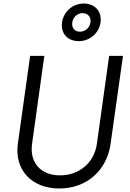

<svg xmlns="http://www.w3.org/2000/svg" viewBox="-20 -1064 740 1096"><path d="M319 12C476 12 590 -93 611 -241L682 -745H603L533 -243C518 -135 432 -63 323 -63C213 -63 148 -135 163 -243L233 -745H152L82 -245C61 -97 158 12 319 12ZM333 -919C333 -862 376 -829 429 -829C499 -829 555 -884 555 -953C555 -1009 513 -1044 459 -1044C389 -1044 333 -988 333 -919ZM392 -927C392 -961 418 -989 452 -989C478 -989 497 -971 497 -945C497 -911 470 -883 437 -883C410 -883 392 -900 392 -927Z"/></svg>

Font: Mluvka
Style: Italic
Weight: 400
Italic angle: -8°
Designer: Modified by Jiří Krblich, Original typeface by Gumpita Rahayu
Foundry: Gumpita Rahayu & Jiří Krblich
Version: Version 2.000;Glyphs 3.1.1 (3134)